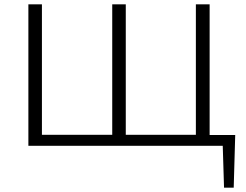

<svg xmlns="http://www.w3.org/2000/svg" viewBox="-20 -678 1144 893"><path d="M1067 195H1022L1016 0H112V-658H175V-51H502V-658H565V-51H891V-658H955V-50H1074Z"/></svg>

Font: Ysabeau Semilight
Style: Regular
Weight: 300
Designer: Christian Thalmann (Catharsis Fonts)
Version: Version 0.003